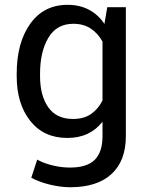

<svg xmlns="http://www.w3.org/2000/svg" viewBox="-20 -558 608 791"><path d="M48.8 -254.4Q48.8 -381.8 104.5 -460Q160.2 -538.1 258.3 -538.1Q308.6 -538.1 346.7 -517.8Q384.8 -497.6 410.2 -459.5L421.9 -528.3H498.5V2.9Q498.5 104.5 439.5 158.9Q380.4 213.4 269 213.4Q231 213.4 186.8 202.9Q142.6 192.4 108.9 174.3L133.3 99.6Q159.2 114.3 195.8 123.3Q232.4 132.3 268.1 132.3Q338.4 132.3 370.4 100.3Q402.3 68.4 402.3 2.9V-56.6Q376.5 -23.4 340.3 -6.6Q304.2 10.3 257.3 10.3Q160.2 10.3 104.5 -60.1Q48.8 -130.4 48.8 -244.1ZM145 -244.1Q145 -164.6 178.7 -116.2Q212.4 -67.9 281.2 -67.9Q324.7 -67.9 354 -87.6Q383.3 -107.4 402.3 -143.6V-386.7Q383.8 -420.4 354 -440.2Q324.2 -460 282.2 -460Q213.4 -460 179.2 -402.3Q145 -344.7 145 -254.4Z"/></svg>

Font: GeogebraSans
Style: Regular
Weight: 400
Designer: Google
Version: Version 1.100140; 2013